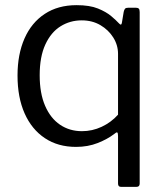

<svg xmlns="http://www.w3.org/2000/svg" viewBox="-20 -560 639 745"><path d="M507 -530Q515 -530 518.5 -526.5Q522 -523 522 -513V152Q522 165 510 165H449Q438 165 438 152V-32Q438 -44 435 -46Q432 -48 423 -40Q397 -20 359 -5Q321 10 275 10Q205 10 154 -24Q103 -58 75.5 -120Q48 -182 48 -267Q48 -349 75 -410.5Q102 -472 153.5 -506Q205 -540 277 -540Q328 -540 360 -527Q392 -514 411.5 -497.5Q431 -481 442 -469Q451 -459 453 -472L460 -514Q462 -523 465.5 -526.5Q469 -530 478 -530ZM438 -351Q438 -385 419.5 -414.5Q401 -444 369.5 -462.5Q338 -481 297 -481Q252 -481 215 -458Q178 -435 156 -387.5Q134 -340 134 -268Q134 -198 155 -149.5Q176 -101 213 -76Q250 -51 298 -51Q338 -51 374.5 -68Q411 -85 438 -115Z"/></svg>

Font: Libre Franklin
Style: Regular
Weight: 400
Designer: Pablo Impallari, Rodrigo Fuenzalida, Nhung Nguyen
Foundry: Impallari Type
Version: Version 3.000